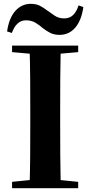

<svg xmlns="http://www.w3.org/2000/svg" viewBox="-20 -982 471 1002"><path d="M17 -818Q27 -888 60 -925Q93 -962 141 -962Q169 -962 189 -951.5Q209 -941 227 -927Q246 -913 266.5 -899.5Q287 -886 315 -886Q344 -886 362 -904Q380 -922 390 -954L415 -945Q405 -875 372.5 -837.5Q340 -800 291 -800Q262 -800 242 -810.5Q222 -821 205 -834Q188 -849 166.5 -862.5Q145 -876 115 -876Q90 -876 71.5 -859Q53 -842 42 -810ZM43 0V-33L200 -49H229L388 -33V0ZM134 0Q137 -86 137.5 -173Q138 -260 138 -349V-394Q138 -483 137.5 -570Q137 -657 134 -744H297Q295 -658 294.5 -570.5Q294 -483 294 -394V-349Q294 -262 294.5 -174.5Q295 -87 297 0ZM43 -710V-744H388V-710L229 -696H200Z"/></svg>

Font: Noto Serif TC ExtraBold
Style: Regular
Weight: 800
Designer: Ryoko NISHIZUKA 西塚涼子 (kana & ideographs); Frank Grießhammer (Latin, Greek & Cyrillic); Wenlong ZHANG 张文龙 (bopomofo); San
Foundry: Adobe
Version: Version 2.002-H1;hotconv 1.1.0;makeotfexe 2.6.0